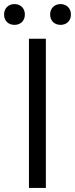

<svg xmlns="http://www.w3.org/2000/svg" viewBox="-40 -922 368 942"><path d="M102 0H185V-732H102ZM31 -800C61 -800 82 -820 82 -851C82 -881 61 -902 31 -902C1 -902 -20 -881 -20 -851C-20 -820 1 -800 31 -800ZM257 -800C287 -800 308 -820 308 -851C308 -881 287 -902 257 -902C227 -902 206 -881 206 -851C206 -820 227 -800 257 -800Z"/></svg>

Font: ChiuKong Gothic CL Normal
Style: Regular
Weight: 350
Designer: Ryoko NISHIZUKA 西塚涼子 (kana, bopomofo & ideographs); Paul D. Hunt (Latin, Greek & Cyrillic); Sandoll Communications 산돌커뮤니
Foundry: Adobe
Version: Version 1.300